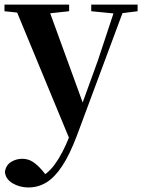

<svg xmlns="http://www.w3.org/2000/svg" viewBox="-27 -556 630 847"><path d="M98.5 271Q59.5 271 28.2 252.3Q-3.2 233.6 -5.4 201.1Q-0.2 171.7 22.3 158.1Q44.8 144.5 71.1 144.5Q97.6 144.5 118.5 158.4Q139.4 172.4 157.6 194L187.7 229.9L152.6 252.4L133.4 235.4Q181.2 214.9 214.7 169.1Q248.3 123.3 279 46.7L309.1 -25.6L318 -49.7L405.1 -289.9L486.4 -535.7H527.3L312 42.9Q280.1 127.2 246.7 177.4Q213.2 227.6 177 249.3Q140.7 271 98.5 271ZM285.7 72.2 34.1 -535.7H180.5L340.1 -97.3L346.1 -86.2ZM-7.3 -506.5V-535.7H278V-506.5L179.7 -495.8H93.6ZM375.5 -506.5V-535.7H580.1V-506.5L498.4 -496.1H480.8Z"/></svg>

Font: Noto Serif SC ExtraLight
Style: Regular
Weight: 200
Designer: Ryoko NISHIZUKA 西塚涼子 (kana & ideographs); Frank Grießhammer (Latin, Greek & Cyrillic); Wenlong ZHANG 张文龙 (bopomofo); San
Foundry: Adobe
Version: Version 2.002-H1;hotconv 1.1.0;makeotfexe 2.6.0